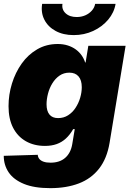

<svg xmlns="http://www.w3.org/2000/svg" viewBox="-22 -768 677 1001"><path d="M240.2 212.9Q156.7 212.9 103 190.9Q49.3 168.9 23.4 130.9Q-2.4 92.8 -2.4 44.4L174.8 39.1Q175.8 52.2 183.6 61.3Q191.4 70.3 205.8 75.2Q220.2 80.1 241.7 80.1Q289.1 80.1 317.9 54.9Q346.7 29.8 354.5 -15.6L367.7 -94.7H359.4Q342.8 -65.4 321.5 -45.9Q300.3 -26.4 273.4 -16.8Q246.6 -7.3 212.4 -7.3Q155.8 -7.3 112.8 -31.7Q69.8 -56.2 46.1 -102.3Q22.5 -148.4 22.5 -214.4Q22.5 -274.4 40.3 -332.3Q58.1 -390.1 91.3 -436.8Q124.5 -483.4 172.1 -511Q219.7 -538.6 278.8 -538.6Q307.6 -538.6 331.3 -531Q355 -523.4 373 -510.3Q391.1 -497.1 403.3 -479.7Q415.5 -462.4 421.9 -442.4H424.3L438.5 -529.3H632.8L549.3 -23.4Q535.6 58.6 494.6 111.1Q453.6 163.6 389.2 188.2Q324.7 212.9 240.2 212.9ZM280.8 -152.3Q310.1 -152.3 333 -167Q356 -181.6 371.8 -205.8Q387.7 -230 396 -258.3Q404.3 -286.6 404.3 -313.5Q404.3 -350.1 387.5 -369.6Q370.6 -389.2 339.8 -389.2Q310.5 -389.2 288.3 -373.8Q266.1 -358.4 251 -333.7Q235.8 -309.1 228.3 -280Q220.7 -251 220.7 -224.1Q220.7 -189.5 235.8 -170.9Q251 -152.3 280.8 -152.3ZM362.3 -585Q307.6 -585 267.8 -606.7Q228 -628.4 209.2 -665.5Q190.4 -702.6 197.8 -748H303.7Q298.8 -718.8 319.8 -699Q340.8 -679.2 377.9 -679.2Q402.3 -679.2 422.9 -688.2Q443.4 -697.3 457 -712.9Q470.7 -728.5 474.1 -748H580.6Q573.2 -702.6 542 -665.5Q510.7 -628.4 463.9 -606.7Q417 -585 362.3 -585Z"/></svg>

Font: Inter 24pt Black
Style: Italic
Weight: 900
Italic angle: -9.3988°
Designer: Rasmus Andersson
Foundry: rsms
Version: Version 4.001;git-66647c0bb